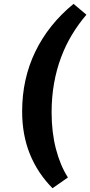

<svg xmlns="http://www.w3.org/2000/svg" viewBox="-20 -810 476 1012"><path d="M435.5 -732.4Q393.6 -683.6 359.6 -627.4Q325.7 -571.3 301.8 -507.3Q277.8 -443.4 264.9 -370.8Q252 -298.3 252 -217.3Q252 -113.3 274.7 -25.6Q297.4 62 337.9 125.5L256.8 182.1Q178.2 102.5 137.5 2Q96.7 -98.6 96.7 -222.7Q96.7 -394.5 166.3 -538.1Q235.8 -681.6 367.7 -789.6Z"/></svg>

Font: Proza Libre
Style: Bold Italic
Weight: 700
Designer: Jasper de Waard
Foundry: Jasper de Waard
Version: Version 1.000; ttfautohint (v1.4.1.8-43bc)